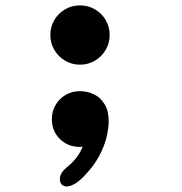

<svg xmlns="http://www.w3.org/2000/svg" viewBox="-20 -512 659 696"><path d="M270 -277.5Q240.5 -277.5 216 -292Q191.5 -306.5 177 -331Q162.5 -355.5 162.5 -385Q162.5 -415 177 -439.5Q191.5 -464 216 -478.2Q240.5 -492.5 270 -492.5Q299.5 -492.5 324 -478.2Q348.5 -464 363 -439.5Q377.5 -415 377.5 -385Q377.5 -355.5 363 -331Q348.5 -306.5 324 -292Q299.5 -277.5 270 -277.5ZM269.5 -181.5Q297 -181.5 320.8 -170Q344.5 -158.5 359.2 -134.2Q374 -110 374 -72.5Q374 -48 366.5 -15.8Q359 16.5 339.5 53.5Q320 90.5 283 128.5Q263 148.5 247.8 156.2Q232.5 164 222.5 164Q211.5 164 204.2 157.2Q197 150.5 197 137.5Q197 127 202.8 116.2Q208.5 105.5 228 89.5Q246.5 74 259.5 56.2Q272.5 38.5 279.5 19.5Q277 20 274.5 20.2Q272 20.5 269.5 20.5Q226 20.5 197 -8.2Q168 -37 168 -80Q168 -108 181.2 -131Q194.5 -154 217.5 -167.8Q240.5 -181.5 269.5 -181.5Z"/></svg>

Font: Sono Monospace ExtraBold
Style: Regular
Weight: 800
Version: Version 2.112